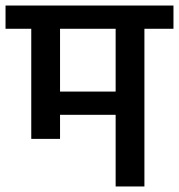

<svg xmlns="http://www.w3.org/2000/svg" viewBox="-30 -674 647 694"><path d="M597 -654V-570H492V0H388V-259H187V-172H83V-570H-10V-654ZM388 -343V-570H187V-343Z"/></svg>

Font: Biryani SemiBold
Style: Regular
Weight: 600
Designer: Dan Reynolds and Mathieu Réguer
Foundry: Dan Reynolds and Mathieu Réguer
Version: Version 1.004; ttfautohint (v1.1) -l 5 -r 5 -G 72 -x 0 -D la